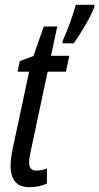

<svg xmlns="http://www.w3.org/2000/svg" viewBox="-20 -768 412 798"><path d="M102 10Q142 10 175 -5V-68Q154 -59 131 -59Q101 -59 101 -93Q101 -103 103.5 -117Q106 -131 109 -146L178 -470H254L268 -536H192L218 -658H162L119 -535L62 -514L53 -470H101L33 -151Q24 -109 24 -80Q24 10 102 10ZM240 -588H286Q307 -616 333.5 -661.5Q360 -707 372 -738V-748H295Q277 -681 240 -597Z"/></svg>

Font: Noto Sans UI Condensed
Style: Italic
Weight: 400
Width: 3
Italic angle: -12°
Designer: Monotype Design Team
Foundry: Monotype Imaging Inc.
Version: Version 1.901